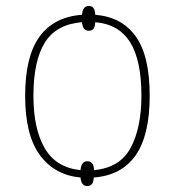

<svg xmlns="http://www.w3.org/2000/svg" viewBox="-20 -591 591 649"><path d="M275 38Q266 38 260 32Q254 26 252 9Q165 1 115 -66.5Q65 -134 65 -267Q65 -400 113.5 -467Q162 -534 257 -541Q259 -558 265 -564.5Q271 -571 280 -571Q290 -571 295.5 -564.5Q301 -558 302 -541Q391 -534 438.5 -468.5Q486 -403 486 -267Q486 -134 438.5 -66Q391 2 297 9Q296 26 290 32Q284 38 275 38ZM252 -16Q254 -33 260 -39.5Q266 -46 275 -46Q285 -46 291 -39.5Q297 -33 298 -16Q386 -24 422 -92Q458 -160 458 -267Q458 -387 420 -448Q382 -509 302 -516Q301 -499 295.5 -493Q290 -487 280 -487Q271 -487 265 -493Q259 -499 257 -516Q170 -509 131.5 -447Q93 -385 93 -267Q93 -155 131.5 -89.5Q170 -24 252 -16Z"/></svg>

Font: Noto Serif Thin
Style: Regular
Weight: 100
Designer: Monotype Design Team
Foundry: Monotype Imaging Inc.
Version: Version 2.015